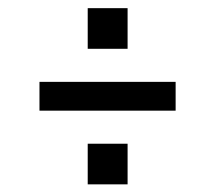

<svg xmlns="http://www.w3.org/2000/svg" viewBox="-20 -519 540 482"><path d="M200.2 -396.5V-498.5H300.3V-396.5ZM79.1 -241.2V-313.5H420.9V-241.2ZM200.2 -56.2V-158.2H300.3V-56.2Z"/></svg>

Font: Monda
Style: Regular
Weight: 400
Designer: Vernon Adams
Foundry: Vernon Adams
Version: Version 2.100; ttfautohint (v1.8.3)